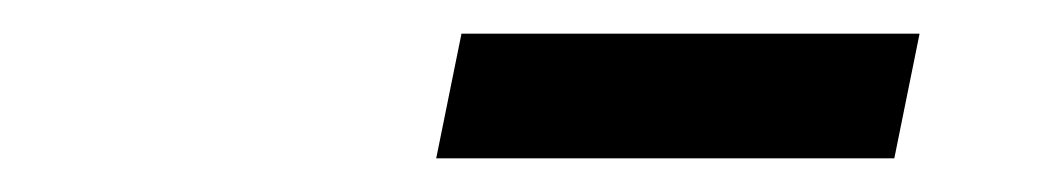

<svg xmlns="http://www.w3.org/2000/svg" viewBox="-20 -708 623 114"><path d="M239 -614 254 -688H526L511 -614Z"/></svg>

Font: Wix Madefor Text Medium
Style: Italic
Weight: 500
Italic angle: -12°
Designer: Dalton Maag Ltd
Foundry: Dalton Maag Ltd
Version: Version 3.100